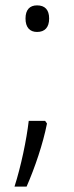

<svg xmlns="http://www.w3.org/2000/svg" viewBox="-20 -617 277 715"><path d="M118 -498C147 -498 163 -515 163 -548C163 -581 147 -597 118 -597C91 -597 75 -581 75 -548C75 -515 91 -498 118 -498ZM148 -167H87C79 -97 58 3 34 78H79C110 7 140 -81 155 -157Z"/></svg>

Font: Noto Sans Tamil UI Light
Style: Regular
Weight: 300
Designer: Jelle Bosma - Monotype Design Team
Foundry: Monotype Imaging Inc.
Version: Version 2.004